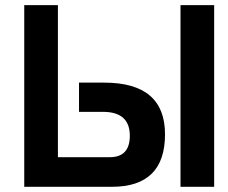

<svg xmlns="http://www.w3.org/2000/svg" viewBox="-20 -718 877 738"><path d="M202.6 -698.2V-113.8H401.9Q479 -113.8 479 -196.3Q479 -288.1 375.5 -288.1H283.7V-400.4H380.4Q614.3 -400.4 614.3 -201.7Q614.3 0 410.2 0H73.2V-698.2ZM673.8 0V-698.2H803.2V0Z"/></svg>

Font: Voltera
Style: Bold
Weight: 700
Designer: Bernd Montag
Version: Version 1.301